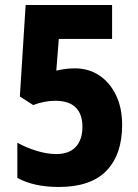

<svg xmlns="http://www.w3.org/2000/svg" viewBox="-20 -734 550 764"><path d="M278 -462Q333 -462 375 -434Q417 -406 441.5 -355.5Q466 -305 466 -237Q466 -119 403.5 -54.5Q341 10 214 10Q115 10 49 -26V-166Q83 -147 125 -134Q167 -121 204 -121Q255 -121 281.5 -149.5Q308 -178 308 -230Q308 -280 281 -306.5Q254 -333 200 -333Q178 -333 155.5 -328.5Q133 -324 112 -316L59 -350L82 -714H426V-579H214L204 -453Q242 -462 278 -462Z"/></svg>

Font: Noto Sans Arabic Cond ExtBd
Style: Regular
Weight: 800
Width: 3
Designer: Monotype Design Team, Nadine Chahine, Nizar Qandah and Khaled Hosny
Foundry: Monotype Imaging Inc.
Version: Version 2.012; ttfautohint (v1.8.4.7-5d5b)